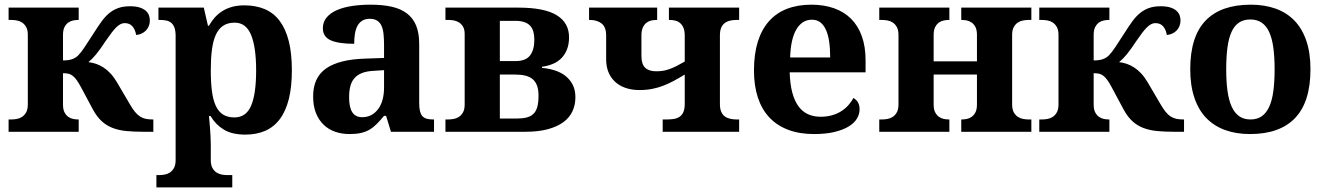

<svg xmlns="http://www.w3.org/2000/svg" viewBox="-20 -569 5725 829"><path d="M17.1 -53.2H28.8Q40 -53.2 52.5 -55.4Q64.9 -57.6 75.4 -64.5Q85.9 -71.3 93 -84Q100.1 -96.7 100.1 -118.2V-418Q100.1 -439.5 93 -452.1Q85.9 -464.8 75.4 -471.7Q64.9 -478.5 52.5 -480.7Q40 -482.9 28.8 -482.9H17.1V-536.1H319.8V-482.9H317.9Q307.6 -482.9 296.1 -480.7Q284.7 -478.5 274.9 -471.7Q265.1 -464.8 258.5 -452.1Q252 -439.5 252 -418V-308.1Q276.4 -308.1 291.5 -313.5Q306.6 -318.8 317.9 -330.1Q330.1 -342.3 345.7 -366Q361.3 -389.6 386.2 -428.2Q402.8 -454.6 418 -475.6Q433.1 -496.6 450.4 -511.2Q467.8 -525.9 489.5 -533.9Q511.2 -542 541 -542Q565.9 -542 582.3 -536.9Q598.6 -531.7 608.6 -523.2Q618.7 -514.6 622.8 -503.7Q627 -492.7 627 -481Q627 -467.3 622.3 -456.1Q617.7 -444.8 609.6 -436.8Q601.6 -428.7 590.8 -423.8Q580.1 -418.9 567.9 -418Q564 -440.9 552 -455.1Q540 -469.2 518.1 -469.2Q509.3 -469.2 500.5 -464.8Q491.7 -460.4 482.2 -451.2Q472.7 -441.9 461.7 -427.5Q450.7 -413.1 437 -393.1Q424.3 -374 414.1 -359.6Q403.8 -345.2 395 -334.5Q386.2 -323.7 378.2 -315.7Q370.1 -307.6 361.8 -300.8Q377.9 -298.8 394.3 -293.5Q410.6 -288.1 426.5 -277.8Q442.4 -267.6 457 -252Q471.7 -236.3 484.9 -213.9L540 -120.1Q551.8 -99.6 562.5 -86.4Q573.2 -73.2 584.7 -65.9Q596.2 -58.6 609.4 -55.9Q622.6 -53.2 639.2 -53.2H642.1V0H600.1Q559.1 0 526.1 -3.2Q493.2 -6.3 466.8 -16.4Q440.4 -26.4 419.7 -45.2Q398.9 -64 381.8 -95.2L331.1 -189.9Q320.3 -210.4 311.5 -222.7Q302.7 -234.9 293.9 -241.7Q285.2 -248.5 275.4 -250.7Q265.6 -252.9 252 -252.9V-118.2Q252 -96.7 258.5 -84Q265.1 -71.3 274.9 -64.5Q284.7 -57.6 296.1 -55.4Q307.6 -53.2 317.9 -53.2H319.8V0H17.1Z M667 187Q678.2 187 690.7 184.8Q703.1 182.6 713.6 175.8Q724.1 168.9 731.2 156.2Q738.3 143.6 738.3 122.1V-413.1Q738.3 -436 733.2 -449.7Q728 -463.4 719 -470.7Q710 -478 697.5 -480.5Q685.1 -482.9 670.9 -482.9H664.1V-536.1H859.9L877.9 -458H882.3Q893.1 -477.5 907.5 -493.7Q921.9 -509.8 940.7 -521.5Q959.5 -533.2 982.9 -539.6Q1006.3 -545.9 1035.2 -545.9Q1085 -545.9 1123.3 -529.5Q1161.6 -513.2 1187.5 -478.8Q1213.4 -444.3 1226.8 -391.6Q1240.2 -338.9 1240.2 -266.1Q1240.2 -193.8 1227.1 -141.4Q1213.9 -88.9 1188.2 -54.7Q1162.6 -20.5 1125.2 -4.2Q1087.9 12.2 1039.1 12.2Q981.9 12.2 946.3 -9.5Q910.6 -31.2 889.2 -67.9H882.3Q884.3 -44.9 886.2 -22.9Q887.7 -4.4 888.9 16.6Q890.1 37.6 890.1 53.2V122.1Q890.1 143.6 897.2 156.2Q904.3 168.9 914.8 175.8Q925.3 182.6 937.7 184.8Q950.2 187 960.9 187H982.9V240.2H655.3V187ZM992.2 -62Q1042.5 -62 1064.2 -112.5Q1085.9 -163.1 1085.9 -265.1Q1085.9 -364.7 1064.2 -418Q1042.5 -471.2 993.2 -471.2Q963.4 -471.2 943.4 -457.8Q923.3 -444.3 911.6 -418.2Q899.9 -392.1 895 -353.8Q890.1 -315.4 890.1 -266.1Q890.1 -214.4 895 -176Q899.9 -137.7 911.6 -112.3Q923.3 -86.9 942.9 -74.5Q962.4 -62 992.2 -62Z M1487.3 -148.9Q1487.3 -106 1501 -84.5Q1514.6 -63 1543.9 -63Q1565.4 -63 1582.8 -72Q1600.1 -81.1 1612.5 -97.7Q1625 -114.3 1631.6 -137.9Q1638.2 -161.6 1638.2 -190.9V-266.1L1593.3 -263.2Q1563.5 -261.7 1543 -253.7Q1522.5 -245.6 1510.3 -231.4Q1498 -217.3 1492.7 -196.8Q1487.3 -176.3 1487.3 -148.9ZM1576.2 -487.8Q1557.1 -487.8 1544.2 -479.7Q1531.2 -471.7 1523.4 -457.3Q1515.6 -442.9 1512.5 -423.1Q1509.3 -403.3 1509.3 -379.9Q1441.9 -379.9 1408 -395Q1374 -410.2 1374 -446.8Q1374 -474.1 1390.4 -493.7Q1406.7 -513.2 1434.8 -525.4Q1462.9 -537.6 1500.2 -543.2Q1537.6 -548.8 1580.1 -548.8Q1632.8 -548.8 1672.1 -539.8Q1711.4 -530.8 1737.5 -510.7Q1763.7 -490.7 1776.9 -458.3Q1790 -425.8 1790 -378.9V-124Q1790 -103.5 1793.2 -89.8Q1796.4 -76.2 1803.2 -68.1Q1810.1 -60.1 1821.8 -56.6Q1833.5 -53.2 1850.1 -53.2H1854V0H1668L1647 -68.8H1638.2Q1621.6 -48.8 1606.9 -33.9Q1592.3 -19 1575.7 -9.3Q1559.1 0.5 1538.3 5.1Q1517.6 9.8 1489.3 9.8Q1456.1 9.8 1427.5 0Q1398.9 -9.8 1377.7 -30Q1356.4 -50.3 1344.2 -80.8Q1332 -111.3 1332 -152.8Q1332 -234.4 1387.9 -273.4Q1443.8 -312.5 1556.2 -315.9L1638.2 -318.8V-374Q1638.2 -398.9 1636.2 -419.9Q1634.3 -440.9 1627.9 -456.1Q1621.6 -471.2 1609.1 -479.5Q1596.7 -487.8 1576.2 -487.8Z M1903.3 -53.2H1915Q1926.3 -53.2 1938.7 -55.4Q1951.2 -57.6 1961.7 -64.5Q1972.2 -71.3 1979.2 -84Q1986.3 -96.7 1986.3 -118.2V-421.9Q1986.3 -441.9 1979.2 -453.9Q1972.2 -465.8 1961.4 -472.4Q1950.7 -479 1938.2 -481Q1925.8 -482.9 1915 -482.9H1903.3V-536.1H2218.3Q2330.1 -536.1 2383.5 -503.4Q2437 -470.7 2437 -408.2Q2437 -378.4 2428.2 -356Q2419.4 -333.5 2404.1 -317.9Q2388.7 -302.2 2367.2 -293.2Q2345.7 -284.2 2320.3 -280.8V-275.9Q2349.1 -273.4 2375.2 -265.1Q2401.4 -256.8 2421.1 -241.5Q2440.9 -226.1 2452.6 -203.4Q2464.4 -180.7 2464.4 -148.9Q2464.4 -116.2 2451.7 -88.6Q2439 -61 2412.4 -41.5Q2385.7 -22 2345 -11Q2304.2 0 2248 0H1903.3ZM2209.5 -57.1Q2234.9 -57.1 2252.9 -61.5Q2271 -65.9 2282.7 -76.9Q2294.4 -87.9 2299.8 -107.2Q2305.2 -126.5 2305.2 -155.8Q2305.2 -182.1 2298.6 -199.7Q2292 -217.3 2279.1 -227.8Q2266.1 -238.3 2247.3 -242.7Q2228.5 -247.1 2204.1 -247.1H2138.2V-57.1ZM2287.1 -397Q2287.1 -416.5 2283 -431.9Q2278.8 -447.3 2269 -457.8Q2259.3 -468.3 2243.7 -473.6Q2228 -479 2205.1 -479H2138.2V-305.2H2205.1Q2250 -305.2 2268.6 -329.6Q2287.1 -354 2287.1 -397Z M2841.3 0V-53.2H2858.4Q2875 -53.2 2889.2 -55.4Q2903.3 -57.6 2913.8 -64.5Q2924.3 -71.3 2930.4 -84.7Q2936.5 -98.1 2936.5 -120.1V-247.1Q2911.6 -231.9 2888.9 -219.7Q2866.2 -207.5 2843.3 -198.7Q2820.3 -189.9 2795.4 -185.1Q2770.5 -180.2 2741.2 -180.2Q2707 -180.2 2680.2 -189.7Q2653.3 -199.2 2634.8 -216.8Q2616.2 -234.4 2606.7 -258.5Q2597.2 -282.7 2597.2 -312V-415Q2597.2 -451.7 2577.9 -467.3Q2558.6 -482.9 2526.4 -482.9H2523.4V-536.1H2817.4V-482.9H2815.4Q2804.2 -482.9 2792.5 -480.5Q2780.8 -478 2771.2 -470.7Q2761.7 -463.4 2755.6 -450.2Q2749.5 -437 2749.5 -416V-327.1Q2749.5 -292 2765.6 -276.6Q2781.7 -261.2 2813.5 -261.2Q2829.1 -261.2 2842.8 -263.4Q2856.4 -265.6 2870.8 -270.8Q2885.3 -275.9 2901.1 -283.9Q2917 -292 2936.5 -303.2V-415Q2936.5 -435.5 2931.2 -448.5Q2925.8 -461.4 2916.7 -469.2Q2907.7 -477.1 2895.8 -480Q2883.8 -482.9 2870.1 -482.9H2868.2V-536.1H3171.4V-482.9H3160.2Q3145.5 -482.9 3132.6 -480Q3119.6 -477.1 3109.6 -469.7Q3099.6 -462.4 3094 -449.5Q3088.4 -436.5 3088.4 -416V-120.1Q3088.4 -99.6 3094 -86.7Q3099.6 -73.7 3109.6 -66.4Q3119.6 -59.1 3132.6 -56.2Q3145.5 -53.2 3160.2 -53.2H3171.4V0Z M3485.4 -483.9Q3443.4 -483.9 3418.7 -442.4Q3394 -400.9 3391.6 -320.8H3564.5Q3564.5 -358.9 3560.1 -389.2Q3555.7 -419.4 3546.1 -440.4Q3536.6 -461.4 3521.7 -472.7Q3506.8 -483.9 3485.4 -483.9ZM3494.6 9.8Q3431.2 9.8 3382.6 -8.8Q3334 -27.3 3301.3 -62.5Q3268.6 -97.7 3252 -148.7Q3235.4 -199.7 3235.4 -265.1Q3235.4 -335.4 3252 -388.7Q3268.6 -441.9 3300.3 -477.5Q3332 -513.2 3378.2 -531Q3424.3 -548.8 3483.4 -548.8Q3537.6 -548.8 3581.1 -533.4Q3624.5 -518.1 3654.8 -487.8Q3685.1 -457.5 3701.2 -412.6Q3717.3 -367.7 3717.3 -308.1V-256.8H3389.6Q3391.1 -206.5 3400.6 -170.4Q3410.2 -134.3 3427 -110.8Q3443.8 -87.4 3468 -76.2Q3492.2 -64.9 3523.4 -64.9Q3549.3 -64.9 3571.3 -71Q3593.3 -77.1 3611.1 -88.1Q3628.9 -99.1 3642.3 -114Q3655.8 -128.9 3664.6 -146Q3691.4 -131.3 3691.4 -97.2Q3691.4 -75.7 3679.7 -56.4Q3668 -37.1 3643.6 -22.5Q3619.1 -7.8 3582.3 1Q3545.4 9.8 3494.6 9.8Z M4350.1 -118.2Q4350.1 -96.7 4357.2 -84Q4364.3 -71.3 4374.8 -64.5Q4385.3 -57.6 4397.9 -55.4Q4410.6 -53.2 4421.4 -53.2H4433.1V0H4130.4V-53.2H4132.3Q4142.6 -53.2 4154.1 -55.4Q4165.5 -57.6 4175.3 -64.5Q4185.1 -71.3 4191.7 -84Q4198.2 -96.7 4198.2 -118.2V-247.1H4011.2V-118.2Q4011.2 -96.7 4017.8 -84Q4024.4 -71.3 4034.2 -64.5Q4043.9 -57.6 4055.4 -55.4Q4066.9 -53.2 4077.1 -53.2H4079.1V0H3776.4V-53.2H3788.1Q3799.3 -53.2 3811.8 -55.4Q3824.2 -57.6 3834.7 -64.5Q3845.2 -71.3 3852.3 -84Q3859.4 -96.7 3859.4 -118.2V-418Q3859.4 -439.5 3852.3 -452.1Q3845.2 -464.8 3834.7 -471.7Q3824.2 -478.5 3811.8 -480.7Q3799.3 -482.9 3788.1 -482.9H3776.4V-536.1H4079.1V-482.9H4077.1Q4066.9 -482.9 4055.4 -480.7Q4043.9 -478.5 4034.2 -471.7Q4024.4 -464.8 4017.8 -452.1Q4011.2 -439.5 4011.2 -418V-304.2H4198.2V-418Q4198.2 -439.5 4191.7 -452.1Q4185.1 -464.8 4175.3 -471.7Q4165.5 -478.5 4154.1 -480.7Q4142.6 -482.9 4132.3 -482.9H4130.4V-536.1H4433.1V-482.9H4421.4Q4410.6 -482.9 4397.9 -480.7Q4385.3 -478.5 4374.8 -471.7Q4364.3 -464.8 4357.2 -452.1Q4350.1 -439.5 4350.1 -418Z M4467.3 -53.2H4479Q4490.2 -53.2 4502.7 -55.4Q4515.1 -57.6 4525.6 -64.5Q4536.1 -71.3 4543.2 -84Q4550.3 -96.7 4550.3 -118.2V-418Q4550.3 -439.5 4543.2 -452.1Q4536.1 -464.8 4525.6 -471.7Q4515.1 -478.5 4502.7 -480.7Q4490.2 -482.9 4479 -482.9H4467.3V-536.1H4770V-482.9H4768.1Q4757.8 -482.9 4746.3 -480.7Q4734.9 -478.5 4725.1 -471.7Q4715.3 -464.8 4708.7 -452.1Q4702.1 -439.5 4702.1 -418V-308.1Q4726.6 -308.1 4741.7 -313.5Q4756.8 -318.8 4768.1 -330.1Q4780.3 -342.3 4795.9 -366Q4811.5 -389.6 4836.4 -428.2Q4853 -454.6 4868.2 -475.6Q4883.3 -496.6 4900.6 -511.2Q4918 -525.9 4939.7 -533.9Q4961.4 -542 4991.2 -542Q5016.1 -542 5032.5 -536.9Q5048.8 -531.7 5058.8 -523.2Q5068.8 -514.6 5073 -503.7Q5077.1 -492.7 5077.1 -481Q5077.1 -467.3 5072.5 -456.1Q5067.9 -444.8 5059.8 -436.8Q5051.8 -428.7 5041 -423.8Q5030.3 -418.9 5018.1 -418Q5014.2 -440.9 5002.2 -455.1Q4990.2 -469.2 4968.3 -469.2Q4959.5 -469.2 4950.7 -464.8Q4941.9 -460.4 4932.4 -451.2Q4922.9 -441.9 4911.9 -427.5Q4900.9 -413.1 4887.2 -393.1Q4874.5 -374 4864.3 -359.6Q4854 -345.2 4845.2 -334.5Q4836.4 -323.7 4828.4 -315.7Q4820.3 -307.6 4812 -300.8Q4828.1 -298.8 4844.5 -293.5Q4860.8 -288.1 4876.7 -277.8Q4892.6 -267.6 4907.2 -252Q4921.9 -236.3 4935.1 -213.9L4990.2 -120.1Q5002 -99.6 5012.7 -86.4Q5023.4 -73.2 5034.9 -65.9Q5046.4 -58.6 5059.6 -55.9Q5072.8 -53.2 5089.4 -53.2H5092.3V0H5050.3Q5009.3 0 4976.3 -3.2Q4943.4 -6.3 4917 -16.4Q4890.6 -26.4 4869.9 -45.2Q4849.1 -64 4832 -95.2L4781.2 -189.9Q4770.5 -210.4 4761.7 -222.7Q4752.9 -234.9 4744.1 -241.7Q4735.4 -248.5 4725.6 -250.7Q4715.8 -252.9 4702.1 -252.9V-118.2Q4702.1 -96.7 4708.7 -84Q4715.3 -71.3 4725.1 -64.5Q4734.9 -57.6 4746.3 -55.4Q4757.8 -53.2 4768.1 -53.2H4770V0H4467.3Z M5638.2 -270Q5638.2 -128.9 5572 -59.6Q5505.9 9.8 5377.4 9.8Q5317.4 9.8 5269.5 -7.6Q5221.7 -24.9 5188.2 -59.6Q5154.8 -94.2 5137 -147Q5119.1 -199.7 5119.1 -270Q5119.1 -411.1 5185.3 -480Q5251.5 -548.8 5380.4 -548.8Q5440.4 -548.8 5488 -531.7Q5535.6 -514.6 5569.1 -480Q5602.5 -445.3 5620.4 -392.8Q5638.2 -340.3 5638.2 -270ZM5274.4 -270Q5274.4 -216.8 5280 -176.3Q5285.6 -135.7 5298.1 -108.4Q5310.5 -81.1 5330.6 -67.1Q5350.6 -53.2 5379.4 -53.2Q5408.2 -53.2 5428 -67.1Q5447.8 -81.1 5460.2 -108.4Q5472.7 -135.7 5478 -176.3Q5483.4 -216.8 5483.4 -270Q5483.4 -323.7 5477.8 -364Q5472.2 -404.3 5459.7 -431.2Q5447.3 -458 5427.2 -471.4Q5407.2 -484.9 5378.4 -484.9Q5349.6 -484.9 5329.6 -471.4Q5309.6 -458 5297.4 -431.2Q5285.2 -404.3 5279.8 -364Q5274.4 -323.7 5274.4 -270Z"/></svg>

Font: Droid Serif
Style: Bold
Weight: 700
Designer: Monotype Design team
Foundry: Monotype Imaging Inc.
Version: Version 1.03